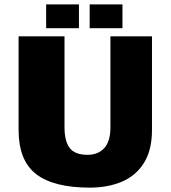

<svg xmlns="http://www.w3.org/2000/svg" viewBox="-20 -833 780 878"><path d="M391 25Q225 25 145 -37Q65 -99 65 -239V-667H275V-251Q275 -187 299 -156Q323 -125 380 -125Q429 -125 457 -156Q485 -187 485 -251V-667H675V-239Q675 -146 638 -87.5Q601 -29 537 -2Q473 25 391 25ZM390 -704V-813H540V-704ZM191 -704V-813H341V-704Z"/></svg>

Font: Maven Pro Black
Style: Regular
Weight: 900
Designer: Joe Prince
Foundry: Joe Prince
Version: Version 2.103